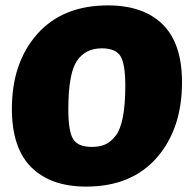

<svg xmlns="http://www.w3.org/2000/svg" viewBox="-20 -679 698 711"><path d="M380 -659Q511 -659 582.5 -588.5Q654 -518 654 -374Q654 -202 560.5 -95Q467 12 299 12Q168 12 96 -59.5Q24 -131 24 -276Q24 -447 118 -553Q212 -659 380 -659ZM357 -500Q296 -500 264.5 -453Q233 -406 233 -273Q233 -194 250.5 -164.5Q268 -135 320 -135Q349 -135 369.5 -144Q390 -153 408 -176Q426 -199 435 -245.5Q444 -292 444 -362Q444 -441 426.5 -470.5Q409 -500 357 -500Z"/></svg>

Font: Alegreya Sans SC Black
Style: Italic
Weight: 900
Italic angle: -7°
Designer: Juan Pablo del Peral
Foundry: Huerta Tipografica
Version: Version 2.007